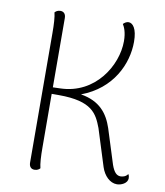

<svg xmlns="http://www.w3.org/2000/svg" viewBox="-80 -767 723 842"><g transform="rotate(10 281.0 -345.5)"><path d="M539 -44C530 -30 514 -28 507 -28C491 -28 478 -38 466 -72L417 -227C396 -290 359 -338 274 -352C410 -403 463 -521 463 -619C463 -679 443 -700 425 -700C416 -700 408 -695 401 -688C408 -677 419 -655 419 -614C419 -506 335 -366 180 -362C170 -362 158 -361 147 -361L146 -669C146 -687 137 -697 122 -697C109 -697 102 -691 97 -686C102 -667 104 -634 104 -594L106 -19C106 -1 115 9 130 9C143 9 151 3 155 -2C150 -21 148 -54 148 -94L147 -332H179C328 -332 352 -280 375 -220L427 -55C439 -18 466 9 497 9C516 9 544 -3 544 -26C544 -32 543 -38 539 -44Z"/></g></svg>

Font: Arima Koshi ExtraLight
Style: Regular
Weight: 275
Designer: Joana Correia and Natanael Gama
Foundry: NDISCOVER
Version: Version 1.019;PS 001.019;hotconv 1.0.88;makeotf.lib2.5.64775